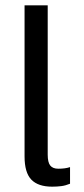

<svg xmlns="http://www.w3.org/2000/svg" viewBox="-20 -694 317 724"><path d="M244.1 -1.2V-63.9Q226.6 -57.8 199.8 -57.8Q179.1 -57.8 169.5 -69.8Q159.9 -81.7 159.9 -110.7V-674H72.6V-104.1Q72.6 -43.2 98.2 -16.6Q123.8 9.9 176.7 9.9Q195.3 9.9 211.3 7.8Q227.2 5.8 244.1 -1.2Z"/></svg>

Font: Arad-VF Thin Dots1
Style: Regular
Weight: 100
Designer: Mohammad Darvishi
Version: Version 1.000;August 30, 2024;FontCreator 15.0.0.2992 64-bit